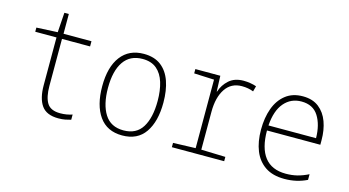

<svg xmlns="http://www.w3.org/2000/svg" viewBox="-75 -950 2271 1248"><g transform="rotate(15 1060.0 -326.5)"><path d="M367 10Q287 10 253.5 -37.5Q220 -85 220 -174V-495H77V-523L219 -530L228 -663H258V-530H446V-495H257V-179Q257 -104 281 -64.5Q305 -25 370 -25Q393 -25 413 -28.5Q433 -32 451 -38V-3Q433 2 413.5 6Q394 10 367 10Z M796 10Q694 10 641.5 -64Q589 -138 589 -266Q589 -396 643.5 -467.5Q698 -539 797 -539Q868 -539 913 -504.5Q958 -470 979.5 -408.5Q1001 -347 1001 -265Q1001 -138 950 -64Q899 10 796 10ZM796 -24Q882 -24 922 -88.5Q962 -153 962 -266Q962 -336 945.5 -390Q929 -444 893 -474.5Q857 -505 798 -505Q714 -505 671 -442.5Q628 -380 628 -265Q628 -154 669 -89Q710 -24 796 -24Z M1129 0V-29L1280 -34V-495L1145 -501V-530H1313L1317 -425H1319Q1334 -472 1371 -505Q1408 -538 1469 -538Q1492 -538 1515.5 -534Q1539 -530 1555 -524L1545 -487Q1510 -501 1467 -501Q1395 -501 1356.5 -443.5Q1318 -386 1318 -289V-34L1481 -29V0Z M1888 10Q1809 10 1758.5 -24Q1708 -58 1683.5 -118.5Q1659 -179 1659 -261Q1659 -341 1682 -404Q1705 -467 1751.5 -503.5Q1798 -540 1867 -540Q1933 -540 1975 -507Q2017 -474 2037 -419Q2057 -364 2057 -296V-265H1698Q1698 -147 1745.5 -86Q1793 -25 1888 -25Q1930 -25 1965.5 -34Q2001 -43 2039 -62V-24Q1970 10 1888 10ZM2019 -299Q2018 -389 1981.5 -447Q1945 -505 1867 -505Q1796 -505 1751 -452.5Q1706 -400 1699 -299Z"/></g></svg>

Font: Noto Sans Mono Condensed ExtraLight
Style: Regular
Weight: 200
Width: 3
Designer: Monotype Design Team
Foundry: Monotype Imaging Inc.
Version: Version 2.014; ttfautohint (v1.8.4.7-5d5b)